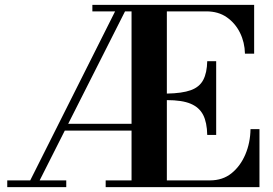

<svg xmlns="http://www.w3.org/2000/svg" viewBox="-20 -774 1129 794"><path d="M10 0V-28H105L456 -727H362V-754H1031V-552H993Q992 -599 972.5 -638.5Q953 -678 918 -702.5Q883 -727 833 -727H670V-387Q733 -388 769 -401Q805 -414 820.5 -443.5Q836 -473 837 -521H874V-216H837Q836 -268 820 -299Q804 -330 768.5 -345Q733 -360 670 -360V-28H848Q901 -28 937.5 -57.5Q974 -87 994.5 -135Q1015 -183 1016 -240H1053V0H417V-28H524V-234H248L144 -28H254V0ZM262 -262H524V-727H497Z"/></svg>

Font: Libre Bodoni Medium
Style: Regular
Weight: 500
Designer: Pablo Impallari, Rodrigo Fuenzalida
Foundry: Impallari Type
Version: Version 2.005;gftools[0.9.23]